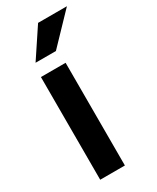

<svg xmlns="http://www.w3.org/2000/svg" viewBox="-190 -787 687 842"><g transform="rotate(-30 153.5 -366.0)"><path d="M53 0H178V-520H53ZM64 -586H167L307 -732H161Z"/></g></svg>

Font: Aspekta 600
Style: Regular
Weight: 600
Designer: Ivo Dolenc
Version: Version 2.100